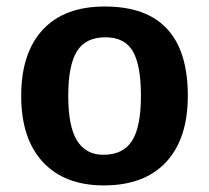

<svg xmlns="http://www.w3.org/2000/svg" viewBox="-20 -558 640 588"><path d="M555.2 -264.6Q555.2 -133.3 488.8 -61.8Q422.4 9.8 297.9 9.8Q177.7 9.8 111.3 -61.8Q44.9 -133.3 44.9 -264.6Q44.9 -395.5 110.8 -466.8Q176.8 -538.1 300.8 -538.1Q555.2 -538.1 555.2 -264.6ZM411.6 -264.6Q411.6 -358.4 386.7 -401.1Q361.8 -443.8 302.7 -443.8Q242.2 -443.8 215.6 -400.9Q189 -357.9 189 -264.6Q189 -170.4 216.1 -127.2Q243.2 -84 296.4 -84Q356.9 -84 384.3 -126.7Q411.6 -169.4 411.6 -264.6Z"/></svg>

Font: Liberation Mono
Style: Bold
Weight: 700
Monospace: yes
Designer: Steve Matteson
Foundry: Ascender Corporation
Version: Version 2.1.5